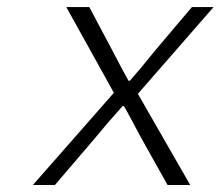

<svg xmlns="http://www.w3.org/2000/svg" viewBox="-20 -530 640 550"><path d="M74.2 0 306.2 -264.2 169.9 -509.8H235.8L303.2 -382.8Q330.6 -329.6 348.1 -298.8H352.1Q380.9 -331.1 426.8 -388.2L529.8 -509.8H591.8L375 -261.2L524.9 0H460L386.2 -131.8Q378.4 -145.5 361.3 -178.2Q344.2 -210.9 335 -226.1H331.1Q284.2 -173.8 250 -131.8L137.2 0Z"/></svg>

Font: Office Code Pro Light Italic
Style: Regular
Weight: 300
Italic angle: -9°
Designer: Nathan Rutzky & Paul D. Hunt
Foundry: Adobe Systems Incorporated
Version: Version 1.004;PS 001.004;hotconv 1.0.70;makeotf.lib2.5.58329